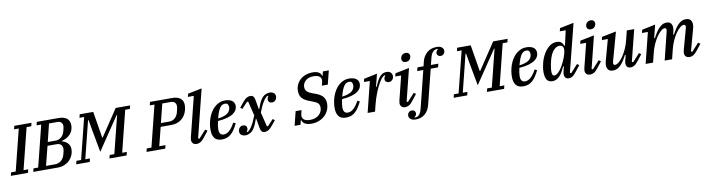

<svg xmlns="http://www.w3.org/2000/svg" viewBox="-57 -1651 10138 2753"><g transform="rotate(-10 5012.0 -274.0)"><path d="M-14 -49H54L204 -649H136L148 -698H398L386 -649H318L168 -49H236L224 0H-26Z M313 -49H381L531 -649H463L475 -698H787Q872 -698 913 -664Q954 -630 954 -564Q954 -489 907.5 -437.5Q861 -386 782 -367L780 -361Q831 -348 864 -314Q897 -280 897 -223Q897 -182 880.5 -142Q864 -102 833.5 -70.5Q803 -39 758.5 -19.5Q714 0 658 0H301ZM496 -53H626Q679 -53 717 -84.5Q755 -116 769 -172Q776 -198 780.5 -217.5Q785 -237 785 -251Q785 -288 764 -310.5Q743 -333 699 -333H567ZM580 -386H693Q742 -386 777.5 -417Q813 -448 826 -499Q832 -522 836.5 -541.5Q841 -561 841 -574Q841 -604 822.5 -624.5Q804 -645 762 -645H644Z M938 -49H1006L1156 -649H1088L1100 -698H1297L1360 -314H1368L1624 -698H1834L1822 -649H1754L1604 -49H1672L1660 0H1410L1422 -49H1490L1626 -594H1619L1523 -452L1297 -117L1235 -454L1211 -593H1203L1067 -49H1135L1123 0H926Z M1962 -49H2030L2180 -649H2112L2124 -698H2447Q2521 -698 2564 -665.5Q2607 -633 2607 -566Q2607 -533 2596 -490.5Q2585 -448 2557.5 -409.5Q2530 -371 2482 -345Q2434 -319 2360 -319H2212L2144 -49H2234L2222 0H1950ZM2225 -372H2346Q2395 -372 2429.5 -402.5Q2464 -433 2478 -486Q2479 -493 2482 -504Q2485 -515 2487.5 -527Q2490 -539 2492 -550.5Q2494 -562 2494 -571Q2494 -604 2474.5 -624.5Q2455 -645 2414 -645H2293Z M2682 12Q2642 12 2624.5 -9Q2607 -30 2607 -56Q2607 -67 2609.5 -81Q2612 -95 2615 -106L2757 -674H2671L2682 -719L2886 -760L2712 -63L2730 -55L2834 -169L2864 -149L2799 -66Q2764 -19 2736 -3.5Q2708 12 2682 12Z M3048 12Q2975 12 2941.5 -30Q2908 -72 2908 -153Q2908 -191 2915 -234Q2922 -277 2936.5 -319Q2951 -361 2974 -399.5Q2997 -438 3028 -467.5Q3059 -497 3098.5 -514.5Q3138 -532 3187 -532Q3213 -532 3237.5 -526.5Q3262 -521 3281.5 -509Q3301 -497 3312.5 -477Q3324 -457 3324 -428Q3324 -402 3311 -374.5Q3298 -347 3265.5 -323Q3233 -299 3177 -282Q3121 -265 3036 -259Q3028 -227 3023.5 -195.5Q3019 -164 3019 -139Q3019 -54 3085 -54Q3130 -54 3170.5 -92Q3211 -130 3247 -198L3281 -182Q3257 -134 3233 -97.5Q3209 -61 3181.5 -36.5Q3154 -12 3121 0Q3088 12 3048 12ZM3044 -294Q3144 -307 3186 -341.5Q3228 -376 3228 -429Q3228 -454 3216.5 -470Q3205 -486 3177 -486Q3155 -486 3137 -476.5Q3119 -467 3103 -444.5Q3087 -422 3072.5 -385Q3058 -348 3044 -294Z M3393 12Q3351 12 3329 -7Q3307 -26 3307 -56Q3307 -88 3326.5 -111Q3346 -134 3378 -134Q3403 -134 3418 -120Q3433 -106 3433 -83Q3433 -69 3427 -55Q3421 -41 3413 -33L3419 -28Q3435 -31 3453 -49Q3471 -67 3489.5 -96Q3508 -125 3526.5 -164Q3545 -203 3562 -249L3511 -456L3495 -459L3410 -369L3383 -391L3434 -454Q3472 -501 3498.5 -516.5Q3525 -532 3550 -532Q3582 -532 3597 -515Q3612 -498 3617 -468L3642 -326H3649Q3662 -364 3676 -397Q3690 -430 3707 -456Q3734 -497 3767 -514.5Q3800 -532 3831 -532Q3873 -532 3895 -513Q3917 -494 3917 -464Q3917 -432 3897.5 -409Q3878 -386 3846 -386Q3821 -386 3806 -400Q3791 -414 3791 -437Q3791 -451 3797 -465Q3803 -479 3811 -487L3805 -492Q3788 -489 3770.5 -471Q3753 -453 3734.5 -424Q3716 -395 3697.5 -356Q3679 -317 3662 -271L3713 -64L3729 -61L3814 -151L3841 -129L3790 -66Q3752 -19 3725.5 -3.5Q3699 12 3674 12Q3642 12 3627 -5Q3612 -22 3607 -52L3582 -194H3575Q3562 -156 3548 -123Q3534 -90 3517 -64Q3490 -23 3457 -5.5Q3424 12 3393 12Z M4350 12Q4293 12 4257.5 -8Q4222 -28 4216 -62H4207L4192 0H4106L4157 -205H4243L4231 -157Q4226 -137 4226 -126Q4226 -88 4254.5 -66.5Q4283 -45 4342 -45Q4382 -45 4414.5 -56.5Q4447 -68 4470 -88.5Q4493 -109 4505.5 -136Q4518 -163 4518 -194Q4518 -235 4496 -257Q4474 -279 4426 -296L4382 -313Q4308 -339 4273.5 -378.5Q4239 -418 4239 -484Q4239 -532 4258 -573.5Q4277 -615 4310.5 -645.5Q4344 -676 4390.5 -693Q4437 -710 4492 -710Q4548 -710 4580.5 -690.5Q4613 -671 4618 -640H4627L4641 -698H4727L4677 -499H4591L4603 -547Q4607 -564 4607 -577Q4607 -614 4578 -633.5Q4549 -653 4494 -653Q4455 -653 4425.5 -642Q4396 -631 4376.5 -613Q4357 -595 4347 -571.5Q4337 -548 4337 -524Q4337 -485 4359.5 -460.5Q4382 -436 4438 -416L4479 -401Q4555 -374 4587.5 -334.5Q4620 -295 4620 -234Q4620 -183 4600.5 -138.5Q4581 -94 4545.5 -60.5Q4510 -27 4460 -7.5Q4410 12 4350 12Z M4855 12Q4782 12 4748.5 -30Q4715 -72 4715 -153Q4715 -191 4722 -234Q4729 -277 4743.5 -319Q4758 -361 4781 -399.5Q4804 -438 4835 -467.5Q4866 -497 4905.5 -514.5Q4945 -532 4994 -532Q5020 -532 5044.5 -526.5Q5069 -521 5088.5 -509Q5108 -497 5119.5 -477Q5131 -457 5131 -428Q5131 -402 5118 -374.5Q5105 -347 5072.5 -323Q5040 -299 4984 -282Q4928 -265 4843 -259Q4835 -227 4830.5 -195.5Q4826 -164 4826 -139Q4826 -54 4892 -54Q4937 -54 4977.5 -92Q5018 -130 5054 -198L5088 -182Q5064 -134 5040 -97.5Q5016 -61 4988.5 -36.5Q4961 -12 4928 0Q4895 12 4855 12ZM4851 -294Q4951 -307 4993 -341.5Q5035 -376 5035 -429Q5035 -454 5023.5 -470Q5012 -486 4984 -486Q4962 -486 4944 -476.5Q4926 -467 4910 -444.5Q4894 -422 4879.5 -385Q4865 -348 4851 -294Z M5280 -446H5194L5205 -491L5399 -532L5353 -350L5363 -347Q5381 -392 5399 -426.5Q5417 -461 5437 -484.5Q5457 -508 5481 -520Q5505 -532 5534 -532Q5575 -532 5596.5 -511.5Q5618 -491 5618 -459Q5618 -429 5599 -406Q5580 -383 5547 -383Q5522 -383 5506.5 -397Q5491 -411 5491 -434Q5491 -448 5497.5 -461.5Q5504 -475 5512 -483L5506 -490Q5480 -485 5450 -445.5Q5420 -406 5390 -344Q5381 -325 5369 -298Q5357 -271 5345.5 -239.5Q5334 -208 5323 -174Q5312 -140 5304 -108L5277 0H5169Z M5718 12Q5678 12 5660.5 -9Q5643 -30 5643 -56Q5643 -67 5646 -81Q5649 -95 5651 -106L5736 -446H5650L5661 -491L5865 -532L5748 -63L5766 -55L5870 -169L5900 -149L5835 -66Q5800 -19 5772 -3.5Q5744 12 5718 12ZM5837 -625Q5808 -625 5793 -640.5Q5778 -656 5778 -676Q5778 -687 5781 -698Q5787 -723 5806.5 -738Q5826 -753 5854 -753Q5883 -753 5898 -737.5Q5913 -722 5913 -702Q5913 -697 5912.5 -691Q5912 -685 5910 -680Q5904 -655 5884.5 -640Q5865 -625 5837 -625Z M5837 212Q5785 212 5760 191Q5735 170 5735 140Q5735 114 5752 94.5Q5769 75 5798 75Q5823 75 5837 89Q5851 103 5851 125Q5851 139 5843.5 153Q5836 167 5820 175L5826 183Q5866 183 5889.5 156Q5913 129 5927 75L6062 -468H5973L5987 -520H6075L6090 -583Q6100 -626 6120.5 -659Q6141 -692 6168.5 -714.5Q6196 -737 6230.5 -748.5Q6265 -760 6304 -760Q6357 -760 6381.5 -739Q6406 -718 6406 -688Q6406 -662 6389 -642.5Q6372 -623 6343 -623Q6319 -623 6304.5 -637Q6290 -651 6290 -673Q6290 -687 6298 -701Q6306 -715 6321 -723L6315 -731Q6273 -731 6247.5 -704Q6222 -677 6208 -623L6182 -520H6290L6277 -468H6170L6044 35Q6023 120 5968 166Q5913 212 5837 212Z M6434 -49H6502L6652 -649H6584L6596 -698H6793L6856 -314H6864L7120 -698H7330L7318 -649H7250L7100 -49H7168L7156 0H6906L6918 -49H6986L7122 -594H7115L7019 -452L6793 -117L6731 -454L6707 -593H6699L6563 -49H6631L6619 0H6422Z M7436 12Q7363 12 7329.5 -30Q7296 -72 7296 -153Q7296 -191 7303 -234Q7310 -277 7324.5 -319Q7339 -361 7362 -399.5Q7385 -438 7416 -467.5Q7447 -497 7486.5 -514.5Q7526 -532 7575 -532Q7601 -532 7625.5 -526.5Q7650 -521 7669.5 -509Q7689 -497 7700.5 -477Q7712 -457 7712 -428Q7712 -402 7699 -374.5Q7686 -347 7653.5 -323Q7621 -299 7565 -282Q7509 -265 7424 -259Q7416 -227 7411.5 -195.5Q7407 -164 7407 -139Q7407 -54 7473 -54Q7518 -54 7558.5 -92Q7599 -130 7635 -198L7669 -182Q7645 -134 7621 -97.5Q7597 -61 7569.5 -36.5Q7542 -12 7509 0Q7476 12 7436 12ZM7432 -294Q7532 -307 7574 -341.5Q7616 -376 7616 -429Q7616 -454 7604.5 -470Q7593 -486 7565 -486Q7543 -486 7525 -476.5Q7507 -467 7491 -444.5Q7475 -422 7460.5 -385Q7446 -348 7432 -294Z M7859 12Q7803 12 7778.5 -27Q7754 -66 7754 -138Q7754 -200 7772 -269.5Q7790 -339 7824 -397.5Q7858 -456 7905.5 -494Q7953 -532 8013 -532Q8058 -532 8080.5 -512Q8103 -492 8113 -460H8123L8172 -674H8086L8097 -719L8301 -760L8125 -63L8143 -55L8247 -169L8277 -149L8212 -66Q8178 -21 8153 -4.5Q8128 12 8102 12Q8064 12 8048.5 -8Q8033 -28 8033 -54Q8033 -67 8035.5 -82Q8038 -97 8041 -108L8056 -168L8046 -171Q8028 -132 8009 -98.5Q7990 -65 7967.5 -40.5Q7945 -16 7918 -2Q7891 12 7859 12ZM7901 -64Q7920 -64 7940 -78.5Q7960 -93 7979.5 -116.5Q7999 -140 8016.5 -170Q8034 -200 8049 -231Q8064 -262 8074.5 -291Q8085 -320 8091 -342L8096 -362Q8109 -410 8096.5 -440.5Q8084 -471 8044 -471Q7998 -471 7957.5 -426.5Q7917 -382 7892 -291Q7887 -274 7882.5 -252.5Q7878 -231 7874.5 -209Q7871 -187 7868.5 -167Q7866 -147 7866 -132Q7866 -100 7873 -82Q7880 -64 7901 -64Z M8411 12Q8371 12 8353.5 -9Q8336 -30 8336 -56Q8336 -67 8339 -81Q8342 -95 8344 -106L8429 -446H8343L8354 -491L8558 -532L8441 -63L8459 -55L8563 -169L8593 -149L8528 -66Q8493 -19 8465 -3.5Q8437 12 8411 12ZM8530 -625Q8501 -625 8486 -640.5Q8471 -656 8471 -676Q8471 -687 8474 -698Q8480 -723 8499.5 -738Q8519 -753 8547 -753Q8576 -753 8591 -737.5Q8606 -722 8606 -702Q8606 -697 8605.5 -691Q8605 -685 8603 -680Q8597 -655 8577.5 -640Q8558 -625 8530 -625Z M8742 12Q8695 12 8673.5 -13.5Q8652 -39 8652 -80Q8652 -95 8654.5 -111Q8657 -127 8662 -144L8745 -446H8658L8669 -491L8878 -532L8762 -113Q8759 -101 8759 -91Q8759 -63 8785 -63Q8809 -63 8839.5 -88.5Q8870 -114 8900 -157Q8930 -200 8956.5 -257.5Q8983 -315 8999 -379L9034 -520H9142L9027 -63L9045 -55L9149 -169L9179 -149L9114 -66Q9078 -18 9051 -3Q9024 12 9000 12Q8962 12 8946.5 -8.5Q8931 -29 8931 -54Q8931 -67 8934 -82Q8937 -97 8940 -108L8957 -175L8947 -178Q8927 -141 8906 -106.5Q8885 -72 8860.5 -46Q8836 -20 8807 -4Q8778 12 8742 12Z M9857 12Q9837 12 9823 6Q9809 0 9800 -9.5Q9791 -19 9787 -31Q9783 -43 9783 -56Q9783 -67 9785.5 -80.5Q9788 -94 9791 -105L9874 -407Q9877 -419 9877 -429Q9877 -457 9851 -457Q9826 -457 9795.5 -431.5Q9765 -406 9735 -363Q9705 -320 9679 -262.5Q9653 -205 9637 -141L9602 0H9494L9594 -405Q9598 -420 9598 -429Q9598 -457 9573 -457Q9549 -457 9519 -431.5Q9489 -406 9459 -363Q9429 -320 9402.5 -262.5Q9376 -205 9360 -141L9325 0H9217L9328 -446H9242L9253 -491L9449 -532L9402 -345L9412 -342Q9432 -379 9453 -413Q9474 -447 9498.5 -473.5Q9523 -500 9551.5 -516Q9580 -532 9615 -532Q9657 -532 9676.5 -507.5Q9696 -483 9696 -441Q9696 -418 9690 -393L9679 -346L9689 -343Q9709 -380 9730 -414Q9751 -448 9775.5 -474Q9800 -500 9828.5 -516Q9857 -532 9893 -532Q9941 -532 9962.5 -506.5Q9984 -481 9984 -440Q9984 -425 9981.5 -409.5Q9979 -394 9974 -377L9888 -63L9906 -55L10010 -169L10040 -149L9975 -66Q9940 -21 9913 -4.5Q9886 12 9857 12Z"/></g></svg>

Font: IBM Plex Serif Medium
Style: Italic
Weight: 500
Italic angle: -14°
Designer: Mike Abbink, Paul van der Laan, Pieter van Rosmalen
Foundry: Bold Monday
Version: Version 2.5